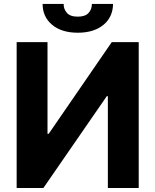

<svg xmlns="http://www.w3.org/2000/svg" viewBox="-20 -937 775 957"><path d="M63 0V-727.1H216.8V-270H222.7L537.1 -727.1H671.4V0H517.6V-457.5H512.2L196.3 0ZM438 -917.5H543.5Q542.5 -852.1 496.1 -813.5Q448.2 -773.9 367.7 -773.9Q287.1 -773.9 239.7 -813.5Q192.4 -853 192.4 -917.5H297.4Q296.4 -892.6 313 -873.5Q329.1 -854 367.7 -854Q405.3 -854 421.9 -873Q438 -891.1 438 -917.5Z"/></svg>

Font: My Font
Style: Bold
Weight: 500
Designer: Rasmus Andersson
Foundry: rsms
Version: Version 0.001